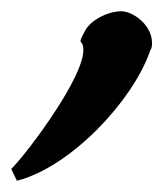

<svg xmlns="http://www.w3.org/2000/svg" viewBox="-32 -172 299 341"><path d="M-12 128 -2 149C93 125 203 8 234 -80C234 -82 237 -85 237 -87C238 -90 238 -93 238 -96C238 -127 205 -152 183 -152H182C157 -151 130 -136 120 -119C115 -110 112 -104 111 -100C111 -98 111 -98 112 -97C115 -94 116 -89 116 -83C116 -80 116 -77 115 -73C104 -16 11 106 -12 128Z"/></svg>

Font: KpSans
Style: BoldItalic
Weight: 700
Italic angle: -11°
Version: Version 0.66